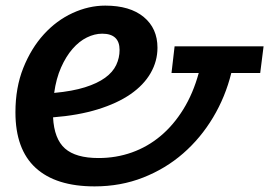

<svg xmlns="http://www.w3.org/2000/svg" viewBox="-20 -649 959 684"><path d="M804 -389Q783 -304 739 -230.5Q695 -157 632.5 -102.5Q570 -48 490 -16.5Q410 15 317 15Q179 15 107 -51Q35 -117 35 -249Q35 -337 63 -407Q91 -477 136 -526.5Q181 -576 238.5 -602.5Q296 -629 355 -629Q443 -629 492 -588.5Q541 -548 541 -479Q541 -431 516.5 -388.5Q492 -346 445 -313.5Q398 -281 328.5 -259.5Q259 -238 169 -231Q173 -154 211.5 -120Q250 -86 331 -86Q394 -86 450 -106Q506 -126 552 -164.5Q598 -203 633 -259.5Q668 -316 688 -389H591L602 -484H919L907 -389ZM344 -529Q317 -529 289.5 -515.5Q262 -502 238.5 -475Q215 -448 197.5 -408.5Q180 -369 173 -318Q238 -324 282.5 -338Q327 -352 354.5 -372Q382 -392 394 -417.5Q406 -443 406 -471Q406 -529 344 -529Z"/></svg>

Font: Xgbmvzvtohvqztyvzapvmeyoton
Style: Regular
Weight: 500
Italic angle: -8°
Designer: Carrois Corporate & Edenspiekermann
Foundry: Carrois Corporate GbR & Edenspiekermann AG
Version: Version 2.001